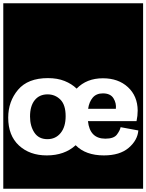

<svg xmlns="http://www.w3.org/2000/svg" viewBox="-30 -937 892 1170"><path d="M-10 213V-917H842V213ZM262 -461Q140 -461 80 -390Q20 -319 20 -220Q20 -111 85.5 -50.5Q151 10 255 10Q363 10 431 -52Q492 10 603 10Q700 10 754 -36Q808 -82 813 -142L705 -162Q701 -142 682.5 -117Q664 -92 612 -92Q517 -92 506 -199H802Q809 -231 809 -264Q808 -352 749.5 -406Q691 -460 597 -460Q498 -460 437 -397Q407 -426 363.5 -443.5Q320 -461 262 -461ZM676 -274H507Q513 -316 535 -342Q557 -368 597 -368Q643 -368 661.5 -338Q680 -308 676 -274ZM259 -89Q206 -89 179.5 -129Q153 -169 153 -227Q153 -291 181.5 -326.5Q210 -362 260 -362Q306 -362 338 -330Q370 -298 370 -229Q370 -164 339.5 -126.5Q309 -89 259 -89Z"/></svg>

Font: Zilla Slab Highlight
Style: Bold
Weight: 700
Designer: Typotheque Type Foundry
Foundry: Typotheque type foundry
Version: Version 1.1; 2017; ttfautohint (v1.6)